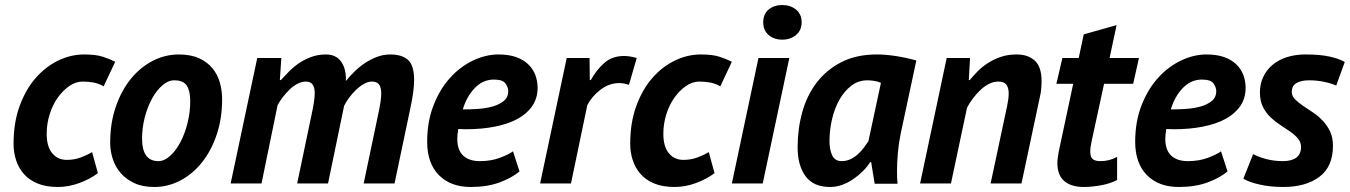

<svg xmlns="http://www.w3.org/2000/svg" viewBox="-20 -731 5378 765"><path d="M393 -387Q374 -398 353.5 -402Q333 -406 309 -406Q282 -406 256.5 -388.5Q231 -371 210.5 -342.5Q190 -314 178 -276Q166 -238 166 -198Q166 -147 188 -120.5Q210 -94 246 -94Q276 -94 301.5 -103.5Q327 -113 347 -125L370 -41Q338 -17 295.5 -1.5Q253 14 211 14Q163 14 129.5 0Q96 -14 75 -38Q54 -62 44 -93Q34 -124 34 -158Q34 -242 58 -308Q82 -374 121.5 -419.5Q161 -465 211.5 -489.5Q262 -514 315 -514Q362 -514 389.5 -505Q417 -496 439 -485Z M419 -162Q419 -241 441.5 -306Q464 -371 501.5 -417Q539 -463 588.5 -488.5Q638 -514 692 -514Q740 -514 773 -499Q806 -484 826.5 -459Q847 -434 856 -402Q865 -370 865 -336Q865 -258 843 -193.5Q821 -129 784 -83Q747 -37 698 -11.5Q649 14 595 14Q548 14 515 -1.5Q482 -17 460.5 -42Q439 -67 429 -98.5Q419 -130 419 -162ZM546 -179Q546 -89 611 -89Q635 -89 658 -110Q681 -131 699 -165Q717 -199 727.5 -242Q738 -285 738 -328Q738 -368 724.5 -389.5Q711 -411 674 -411Q650 -411 627 -391Q604 -371 586 -338.5Q568 -306 557 -264Q546 -222 546 -179Z M1164 0 1221 -272Q1227 -300 1230.5 -321.5Q1234 -343 1234 -360Q1234 -406 1199 -406Q1182 -406 1165 -397Q1148 -388 1133.5 -374Q1119 -360 1106.5 -343.5Q1094 -327 1086 -312L1022 0H899L1005 -500H1101L1095 -412H1099Q1114 -428 1131.5 -446Q1149 -464 1171 -479Q1193 -494 1220 -504Q1247 -514 1279 -514Q1319 -514 1339.5 -485Q1360 -456 1358 -408Q1373 -427 1392.5 -446Q1412 -465 1434.5 -480Q1457 -495 1482.5 -504.5Q1508 -514 1535 -514Q1581 -514 1605.5 -492.5Q1630 -471 1630 -412Q1630 -369 1615 -300L1552 0H1429L1488 -281Q1493 -304 1496 -324Q1499 -344 1499 -359Q1499 -382 1490.5 -394Q1482 -406 1462 -406Q1446 -406 1429.5 -396.5Q1413 -387 1398 -372.5Q1383 -358 1370.5 -341Q1358 -324 1351 -309L1287 0Z M2050 -48Q2019 -22 1970 -4Q1921 14 1856 14Q1775 14 1728.5 -33.5Q1682 -81 1682 -166Q1682 -246 1707 -310.5Q1732 -375 1772.5 -420Q1813 -465 1864 -489.5Q1915 -514 1966 -514Q2007 -514 2036.5 -503.5Q2066 -493 2085 -474.5Q2104 -456 2113 -432Q2122 -408 2122 -381Q2122 -340 2101 -309Q2080 -278 2042.5 -257.5Q2005 -237 1952 -226.5Q1899 -216 1836 -216Q1828 -216 1821 -216.5Q1814 -217 1806 -217Q1804 -205 1803 -195.5Q1802 -186 1802 -178Q1802 -133 1825.5 -111Q1849 -89 1892 -89Q1936 -89 1971 -102Q2006 -115 2024 -128ZM1824 -295Q1852 -295 1883.5 -297Q1915 -299 1942 -306.5Q1969 -314 1987 -328.5Q2005 -343 2005 -368Q2005 -383 1994 -398.5Q1983 -414 1948 -414Q1904 -414 1871.5 -380Q1839 -346 1824 -295Z M2329 -500 2330 -412H2334Q2356 -452 2387.5 -480Q2419 -508 2467 -508Q2488 -508 2517 -500L2486 -393Q2476 -396 2467 -398Q2458 -400 2448 -400Q2407 -400 2372.5 -373.5Q2338 -347 2320 -312L2255 0H2132L2238 -500Z M2850 -387Q2831 -398 2810.5 -402Q2790 -406 2766 -406Q2739 -406 2713.5 -388.5Q2688 -371 2667.5 -342.5Q2647 -314 2635 -276Q2623 -238 2623 -198Q2623 -147 2645 -120.5Q2667 -94 2703 -94Q2733 -94 2758.5 -103.5Q2784 -113 2804 -125L2827 -41Q2795 -17 2752.5 -1.5Q2710 14 2668 14Q2620 14 2586.5 0Q2553 -14 2532 -38Q2511 -62 2501 -93Q2491 -124 2491 -158Q2491 -242 2515 -308Q2539 -374 2578.5 -419.5Q2618 -465 2668.5 -489.5Q2719 -514 2772 -514Q2819 -514 2846.5 -505Q2874 -496 2896 -485Z M3002 -500H3125L3019 0H2896ZM3021 -642Q3021 -675 3042.5 -693Q3064 -711 3097 -711Q3129 -711 3151.5 -693Q3174 -675 3174 -642Q3174 -610 3151.5 -591.5Q3129 -573 3097 -573Q3064 -573 3042.5 -591.5Q3021 -610 3021 -642Z M3569 -200Q3561 -162 3557.5 -123Q3554 -84 3554 -49Q3554 -35 3554.5 -22.5Q3555 -10 3556 1H3465L3451 -85H3447Q3436 -67 3418.5 -49.5Q3401 -32 3380 -17.5Q3359 -3 3335.5 5.5Q3312 14 3287 14Q3221 14 3189.5 -29Q3158 -72 3158 -144Q3158 -217 3176.5 -284Q3195 -351 3234 -402Q3273 -453 3332.5 -483.5Q3392 -514 3474 -514Q3509 -514 3550.5 -507.5Q3592 -501 3631 -490ZM3334 -89Q3352 -89 3368 -96.5Q3384 -104 3397.5 -116Q3411 -128 3421.5 -142Q3432 -156 3440 -168L3490 -401Q3479 -406 3464.5 -408.5Q3450 -411 3436 -411Q3400 -411 3372 -389.5Q3344 -368 3324.5 -333.5Q3305 -299 3295 -255.5Q3285 -212 3285 -168Q3285 -136 3295.5 -112.5Q3306 -89 3334 -89Z M3927 0 3993 -310Q3999 -338 3999 -359Q3999 -381 3990 -393.5Q3981 -406 3957 -406Q3939 -406 3921 -397Q3903 -388 3887 -373Q3871 -358 3857 -339.5Q3843 -321 3833 -302L3769 0H3646L3752 -500H3845L3840 -412H3844Q3857 -428 3874.5 -446Q3892 -464 3915 -479Q3938 -494 3966.5 -504Q3995 -514 4031 -514Q4076 -514 4103 -489.5Q4130 -465 4130 -408Q4130 -393 4128.5 -376Q4127 -359 4122 -339L4050 0Z M4213 -500H4278L4298 -594L4429 -631L4401 -500H4518L4495 -397H4379L4330 -171Q4324 -144 4324 -127Q4324 -105 4334 -97Q4344 -89 4364 -89Q4383 -89 4398.5 -93Q4414 -97 4431 -106V-14Q4420 -8 4404.5 -2.5Q4389 3 4371 6.5Q4353 10 4334 12Q4315 14 4299 14Q4248 14 4220.5 -9.5Q4193 -33 4193 -81Q4193 -91 4194.5 -102Q4196 -113 4198 -125L4256 -397H4189Z M4871 -48Q4840 -22 4791 -4Q4742 14 4677 14Q4596 14 4549.5 -33.5Q4503 -81 4503 -166Q4503 -246 4528 -310.5Q4553 -375 4593.5 -420Q4634 -465 4685 -489.5Q4736 -514 4787 -514Q4828 -514 4857.5 -503.5Q4887 -493 4906 -474.5Q4925 -456 4934 -432Q4943 -408 4943 -381Q4943 -340 4922 -309Q4901 -278 4863.5 -257.5Q4826 -237 4773 -226.5Q4720 -216 4657 -216Q4649 -216 4642 -216.5Q4635 -217 4627 -217Q4625 -205 4624 -195.5Q4623 -186 4623 -178Q4623 -133 4646.5 -111Q4670 -89 4713 -89Q4757 -89 4792 -102Q4827 -115 4845 -128ZM4645 -295Q4673 -295 4704.5 -297Q4736 -299 4763 -306.5Q4790 -314 4808 -328.5Q4826 -343 4826 -368Q4826 -383 4815 -398.5Q4804 -414 4769 -414Q4725 -414 4692.5 -380Q4660 -346 4645 -295Z M4973 -117Q4993 -106 5024.5 -97.5Q5056 -89 5091 -89Q5126 -89 5144.5 -102.5Q5163 -116 5164 -144Q5164 -164 5152 -178.5Q5140 -193 5121.5 -206Q5103 -219 5082 -232.5Q5061 -246 5042.5 -263.5Q5024 -281 5012 -305Q5000 -329 5000 -363Q5000 -396 5013 -424Q5026 -452 5049.5 -472Q5073 -492 5106.5 -503Q5140 -514 5182 -514Q5240 -514 5278 -505.5Q5316 -497 5338 -484L5304 -390Q5284 -399 5255.5 -405Q5227 -411 5196 -411Q5164 -411 5145.5 -400Q5127 -389 5127 -365Q5127 -349 5139 -336.5Q5151 -324 5169.5 -311Q5188 -298 5209 -284.5Q5230 -271 5248.5 -252Q5267 -233 5279 -208.5Q5291 -184 5291 -150Q5291 -67 5237 -26.5Q5183 14 5093 14Q5042 14 4999.5 4.5Q4957 -5 4934 -19Z"/></svg>

Font: PT Sans
Style: Bold Italic
Weight: 700
Italic angle: -12°
Designer: A.Korolkova, O.Umpeleva, V.Yefimov
Foundry: ParaType Ltd
Version: Version 2.003W OFL